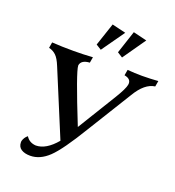

<svg xmlns="http://www.w3.org/2000/svg" viewBox="-180 -1094 1212 1331"><g transform="rotate(20 426.5 -428.5)"><path d="M193.8 96.7Q152.3 96.7 127.4 80.3Q102.5 64 102.5 30.3L103 21.5Q110.8 -7.3 133.8 -25.4Q157.2 13.2 206.1 16.6Q281.2 16.6 356.4 -72.8L157.7 -551.3Q137.2 -602.1 115.2 -623Q93.3 -644 62 -651.4L69.3 -693.8Q139.2 -689 229 -689Q299.3 -689 370.1 -693.8L362.8 -651.4Q301.3 -647.9 293.9 -607.9V-605Q293.9 -560.5 437 -203.6L612.8 -490.2Q659.7 -566.9 665 -598.1L666 -608.4Q666 -643.1 618.7 -651.4L626 -693.8Q679.7 -689 733.9 -689Q797.9 -689.5 852.5 -693.8L845.2 -651.4Q770 -641.6 708.5 -538.1L507.3 -212.4Q394.5 -25.9 330.1 35.4Q265.6 96.7 193.8 96.7ZM403.3 -761.2 364.3 -785.6 420.9 -954.1 522.5 -929.7ZM560.1 -761.2 521.5 -785.6 577.1 -954.1 677.7 -929.7Z"/></g></svg>

Font: Kelvinch
Style: Bold Italic
Weight: 700
Italic angle: -10°
Designer: Paul James Miller
Foundry: High-Logic / Made with FontCreator
Version: Version 3.30 September 23, 2016